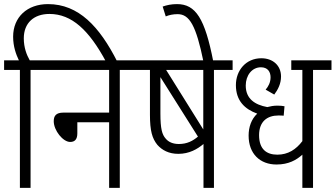

<svg xmlns="http://www.w3.org/2000/svg" viewBox="-20 -916 1636 936"><path d="M77 -575V0H129V-575H219V-622H125C110 -648 96 -684 96 -729C96 -804 145 -848 221 -848C330 -848 414 -769 497 -615H552C465 -787 363 -896 214 -896C112 -896 44 -832 44 -737C44 -690 58 -651 72 -622H0V-575Z M206 -622V-575H512V-367H289C253 -367 242 -351 242 -325C242 -280 287 -224 322 -224C345 -224 357 -237 357 -266V-320H512V0H564V-575H654V-622Z M1114 -622H641V-575H711V-356C711 -278 722 -241 747 -210C770 -184 803 -166 849 -166C903 -166 942 -189 972 -214V0H1023V-575H1114ZM971 -575V-285L790 -575ZM788 -240C770 -260 762 -288 762 -363V-540L945 -250C920 -229 892 -214 852 -214C824 -214 802 -223 788 -240Z M972 -615H1020C979 -826 934 -896 843 -896C815 -896 793 -891 773 -884L788 -836C805 -843 824 -847 846 -847C904 -847 936 -791 972 -615Z M1596 -575V-622H1400V-575H1454V-228C1423 -187 1384 -162 1332 -162C1280 -162 1243 -188 1243 -257C1243 -324 1283 -353 1337 -353C1345 -353 1355 -353 1363 -352L1367 -398C1358 -400 1345 -401 1332 -401C1314 -401 1298 -398 1283 -394C1223 -405 1178 -434 1178 -499C1178 -548 1208 -588 1252 -588C1285 -588 1299 -566 1299 -539C1299 -514 1288 -494 1275 -479L1317 -455C1335 -479 1350 -508 1350 -543C1350 -597 1310 -632 1254 -632C1179 -632 1130 -573 1130 -501C1130 -425 1173 -384 1234 -362C1205 -335 1192 -296 1192 -255C1192 -166 1248 -114 1328 -114C1387 -114 1425 -136 1454 -162V0H1506V-575Z"/></svg>

Font: Noto Sans Condensed Light
Style: Italic
Weight: 300
Width: 3
Italic angle: -12°
Designer: Monotype Design Team
Foundry: Monotype Imaging Inc.
Version: Version 2.013